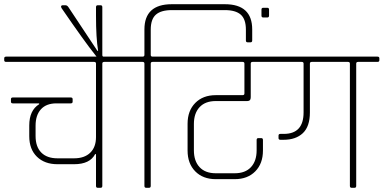

<svg xmlns="http://www.w3.org/2000/svg" viewBox="-30 -892 1822 912"><path d="M156 -401H31Q22 -401 22 -409V-421Q22 -429 31 -429H306Q315 -429 315 -421V-409Q315 -401 306 -401H238Q190 -401 164.5 -373Q139 -345 139 -295V-246Q139 -195 166 -167.5Q193 -140 243 -140H322Q371 -140 398.5 -166.5Q426 -193 426 -241V-590Q426 -598 417 -598H-1Q-10 -598 -10 -606V-615Q-10 -623 -1 -623H557Q566 -623 566 -615V-606Q566 -598 557 -598H465Q456 -598 456 -590V-9Q456 0 448 0H434Q426 0 426 -9V-160H422Q397 -112 322 -112H243Q182 -112 145.5 -147.5Q109 -183 109 -245V-296Q109 -368 156 -397Z M472 -608H440Q437 -612 420 -634Q374 -691 262 -854Q260 -858 260 -860Q260 -867 268 -867H281Q289 -867 295 -858L433 -650L436 -651Q426 -712 426 -816V-858Q426 -867 434 -867H448Q456 -867 456 -858V-631Q456 -623 462 -623H472Z M786 -872H1038Q1168 -872 1168 -752V-700Q1168 -691 1160 -691H1146Q1138 -691 1138 -700V-751Q1138 -801 1113.5 -822.5Q1089 -844 1038 -844H786Q735 -844 710.5 -822.5Q686 -801 686 -751V-631Q686 -623 695 -623H787Q796 -623 796 -615V-606Q796 -598 787 -598H695Q686 -598 686 -590V-9Q686 0 678 0H664Q656 0 656 -9V-590Q656 -598 647 -598H556Q547 -598 547 -606V-615Q547 -623 556 -623H647Q656 -623 656 -631V-752Q656 -872 786 -872Z M995 -440H1122Q1131 -440 1131 -448V-590Q1131 -598 1122 -598H785Q776 -598 776 -606V-615Q776 -623 785 -623H1277Q1286 -623 1286 -615V-606Q1286 -598 1277 -598H1170Q1161 -598 1161 -590V-430Q1161 -412 1145 -412H995Q945 -412 918 -383Q891 -354 891 -303V-178Q891 -127 918 -98Q945 -69 995 -69H1085Q1135 -69 1162 -98Q1189 -127 1189 -178V-227Q1189 -236 1197 -236H1211Q1219 -236 1219 -227V-177Q1219 -115 1182.5 -78Q1146 -41 1085 -41H995Q934 -41 897.5 -78Q861 -115 861 -177V-304Q861 -366 897.5 -403Q934 -440 995 -440Z M1248 -818Q1248 -809 1240 -809H1220Q1212 -809 1212 -818V-846Q1212 -855 1220 -855H1240Q1248 -855 1248 -846Z M1275 -623H1763Q1772 -623 1772 -615V-606Q1772 -598 1763 -598H1671Q1662 -598 1662 -590V-9Q1662 0 1654 0H1640Q1632 0 1632 -9V-590Q1632 -598 1623 -598H1451Q1442 -598 1442 -590V-358Q1442 -291 1408.5 -259.5Q1375 -228 1317 -228H1302Q1293 -228 1293 -236V-248Q1293 -256 1302 -256H1318Q1412 -256 1412 -358V-590Q1412 -598 1403 -598H1275Q1266 -598 1266 -606V-615Q1266 -623 1275 -623Z"/></svg>

Font: Rajdhani Light
Style: Regular
Weight: 300
Designer: Satya Rajpurohit, Jyotish Sonowal
Foundry: Indian Type Foundry
Version: Version 1.201;PS 1.0;hotconv 1.0.78;makeotf.lib2.5.61930; tt